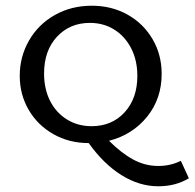

<svg xmlns="http://www.w3.org/2000/svg" viewBox="-20 -494 680 671"><path d="M640 129Q594 157 533 157Q467 157 404.5 118Q342 79 290 6Q221 6 166 -25.5Q111 -57 80 -110.5Q49 -164 49 -229Q49 -296 81.5 -352.5Q114 -409 171.5 -441.5Q229 -474 301 -474Q370 -474 425.5 -443Q481 -412 513 -357.5Q545 -303 545 -236Q545 -149 494 -86Q443 -23 361 -2Q404 41 445.5 63.5Q487 86 533 86Q576 86 612 68ZM300 -53Q371 -53 415.5 -101.5Q460 -150 460 -229Q460 -283 438.5 -325Q417 -367 379.5 -390.5Q342 -414 294 -414Q224 -414 179 -365.5Q134 -317 134 -237Q134 -183 155 -141.5Q176 -100 214 -76.5Q252 -53 300 -53Z"/></svg>

Font: Ysabeau SC Medium
Style: Regular
Weight: 500
Designer: Christian Thalmann (Catharsis Fonts)
Version: Version 0.003